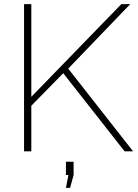

<svg xmlns="http://www.w3.org/2000/svg" viewBox="-20 -730 667 926"><path d="M96 0V-710H131V-263L565 -710H608L309 -399L622 0H581L285 -377L131 -220V0ZM298 176 310 114H298V50H335V114L318 176Z"/></svg>

Font: Raleway Thin ExtraLight
Style: Regular
Weight: 250
Version: Version 4.026